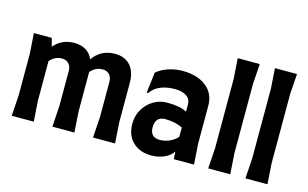

<svg xmlns="http://www.w3.org/2000/svg" viewBox="-97 -1065 2159 1346"><g transform="rotate(15 983.0 -392.0)"><path d="M655 -150V-407Q655 -440 636.5 -459.5Q618 -479 587 -479Q537 -479 500 -437V-434V-150L510 0H350L360 -150V-407Q360 -440 341.5 -459.5Q323 -479 292 -479Q242 -479 205 -437V-150L215 0H55L65 -150V-455L55 -600H185L201 -540Q256 -607 349 -607Q397 -607 432 -586Q467 -565 484 -524Q540 -607 644 -607Q714 -607 754.5 -563Q795 -519 795 -434V-150L805 0H645Z M1085 -371Q1177 -371 1228 -344V-397Q1228 -435 1197.5 -456Q1167 -477 1112 -477Q1053 -477 1007.5 -458Q962 -439 938 -401L927 -403L945 -551Q979 -581 1029.5 -597.5Q1080 -614 1132 -614Q1240 -614 1304 -563Q1368 -512 1368 -424V-149L1378 0H1231L1228 -55Q1208 -23 1165.5 -3.5Q1123 16 1072 16Q987 16 936.5 -33Q886 -82 886 -167Q886 -224 913.5 -270.5Q941 -317 986.5 -344Q1032 -371 1085 -371ZM1099 -105Q1136 -105 1169.5 -119.5Q1203 -134 1228 -161V-229Q1172 -256 1102 -256Q1065 -256 1047.5 -236Q1030 -216 1030 -176Q1030 -142 1047.5 -123.5Q1065 -105 1099 -105Z M1491 -150V-655L1481 -800H1641L1631 -655V-150L1641 0H1481Z M1761 -150V-655L1751 -800H1911L1901 -655V-150L1911 0H1751Z"/></g></svg>

Font: Farro
Style: Bold
Weight: 700
Designer: Aceler Chua
Foundry: Grayscale Limited
Version: Version 1.101